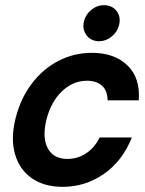

<svg xmlns="http://www.w3.org/2000/svg" viewBox="-20 -715 562 745"><path d="M223.3 10Q150.8 10 102.9 -23.8Q55 -57.5 37.9 -117.9Q20.8 -178.3 40.8 -257.5Q60.8 -335 104.2 -391.7Q147.5 -448.3 207.5 -479.2Q267.5 -510 336.7 -510Q424.2 -510 474.6 -461.2Q525 -412.5 518.3 -325.8H397.5Q396.7 -364.2 375.4 -382.9Q354.2 -401.7 317.5 -401.7Q263.3 -401.7 220.4 -360.8Q177.5 -320 160 -250Q143.3 -180.8 165.4 -139.6Q187.5 -98.3 241.7 -98.3Q280 -98.3 312.9 -119.2Q345.8 -140 366.7 -181.7H491.7Q455 -90 382.9 -40Q310.8 10 223.3 10ZM365 -555Q333.3 -555 315.8 -578.3Q298.3 -601.7 305.8 -632.5Q312.5 -659.2 334.6 -677.1Q356.7 -695 382.5 -695Q415 -695 432.5 -672.1Q450 -649.2 441.7 -616.7Q435 -590.8 412.9 -572.9Q390.8 -555 365 -555Z"/></svg>

Font: Funnel Sans SemiBold
Style: Italic
Weight: 600
Italic angle: -14.036°
Designer: NORD ID, Kristian Moeller
Foundry: Dicotype
Version: Version 1.000